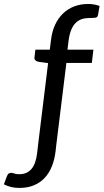

<svg xmlns="http://www.w3.org/2000/svg" viewBox="-142 -748 522 966"><path d="M51 -31 100 -430.5 52.5 -437Q42 -439 36 -444.5Q30 -450 31.5 -460.5L36 -498H108.5L114.5 -546Q119.5 -589.5 135.2 -623.2Q151 -657 175.2 -680.2Q199.5 -703.5 231.5 -715.8Q263.5 -728 301.5 -728Q332 -728 359 -718L351 -672Q348.5 -660 337.2 -658.8Q326 -657.5 308 -657.5Q287 -657.5 269.5 -651.8Q252 -646 238.5 -632.5Q225 -619 216 -597Q207 -575 203 -543L197.5 -498H328L320 -431.5H192L142 -25.5L137.5 14Q132.5 55 119 88.8Q105.5 122.5 83 146.8Q60.5 171 28.8 184.2Q-3 197.5 -44 197.5Q-67 197.5 -85 193.2Q-103 189 -122.5 179.5L-107.5 139.5Q-103.5 128 -97.5 124.8Q-91.5 121.5 -85 121.5Q-79 121.5 -70.2 125Q-61.5 128.5 -44.5 128.5Q-7 128.5 15.5 103Q38 77.5 44.5 24.5Z"/></svg>

Font: Lato Medium
Style: Italic
Weight: 500
Italic angle: -7°
Designer: Lukasz Dziedzic
Foundry: tyPoland Lukasz Dziedzic
Version: Version 2.006; 2014-01-15